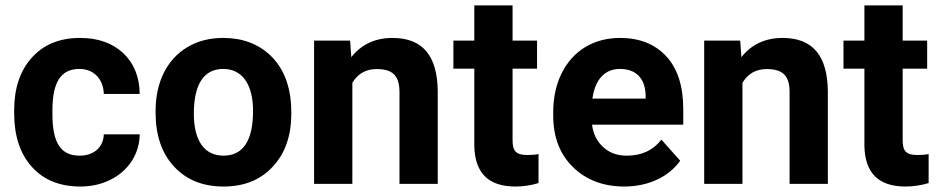

<svg xmlns="http://www.w3.org/2000/svg" viewBox="-20 -678 3463 708"><path d="M273.9 -104C206.1 -104 173.3 -147.9 173.3 -256.8V-271.5C173.3 -378.9 207 -423.8 272.9 -423.8C326.2 -423.8 361.3 -386.2 362.8 -331.5H495.1C494.6 -394 474.1 -444.3 434.6 -481.9C394.5 -519.5 341.3 -538.1 275.4 -538.1C199.7 -538.1 140.6 -513.7 97.2 -465.3C53.7 -417 32.2 -352.1 32.2 -270.5V-261.2C32.2 -176.8 54.2 -110.4 97.7 -62.5C141.1 -14.2 200.7 9.8 276.4 9.8C316.9 9.8 353.5 1.5 387.2 -15.1C453.6 -47.9 494.6 -110.8 495.1 -182.6H362.8C361.3 -135.3 326.2 -104 273.9 -104Z M553.7 -262.7C553.7 -178.7 576.7 -112.3 622.1 -63.5C667.5 -14.6 728 9.8 804.2 9.8C880.4 9.8 940.9 -14.6 986.3 -64C1031.7 -112.8 1054.2 -177.7 1054.2 -258.8L1053.2 -294.9C1047.9 -369.6 1022.9 -429.2 978 -472.7C932.6 -516.1 874.5 -538.1 803.2 -538.1C752.9 -538.1 709 -526.9 671.4 -504.4C595.2 -459.5 553.7 -374 553.7 -269ZM694.8 -258.8C694.8 -371.6 734.4 -423.8 803.2 -423.8C873 -423.8 913.1 -367.2 913.1 -269C913.1 -153.8 872.6 -104 804.2 -104C733.9 -104 694.8 -158.7 694.8 -258.8Z M1138.2 -528.3V0H1279.3V-372.6C1299.3 -406.2 1329.1 -423.3 1368.7 -423.3C1429.2 -423.3 1453.1 -397.9 1453.1 -337.9V0H1594.2V-341.3C1592.8 -472.2 1539.1 -538.1 1427.2 -538.1C1363.8 -538.1 1313 -514.6 1275.4 -467.3L1271 -528.3Z M1729 -658.2V-528.3H1651.9V-424.8H1729V-140.1C1731 -40 1781.2 9.8 1880.4 9.8C1909.7 9.8 1938 5.4 1965.8 -2.9V-109.9C1953.6 -107.4 1939.9 -106.4 1924.3 -106.4C1881.8 -106.4 1870.1 -122.1 1870.1 -161.1V-424.8H1960.4V-528.3H1870.1V-658.2Z M2282.2 9.8C2370.1 9.8 2445.8 -25.4 2488.3 -85.4L2418.9 -163.1C2388.2 -123.5 2345.7 -104 2291.5 -104C2256.3 -104 2227.5 -114.3 2204.6 -135.3C2181.6 -156.2 2167.5 -183.6 2163.1 -218.3H2499.5V-275.9C2499.5 -359.4 2479 -424.3 2437.5 -469.7C2396 -515.1 2338.9 -538.1 2266.6 -538.1C2218.3 -538.1 2175.8 -526.9 2138.2 -504.4C2063 -459 2020 -371.1 2020 -265.1V-251.5C2020 -172.4 2044.4 -108.9 2093.3 -61.5C2141.6 -14.2 2204.6 9.8 2282.2 9.8ZM2266.1 -423.8C2326.2 -423.8 2359.4 -388.2 2360.8 -325.7V-314.5H2164.6C2174.3 -384.8 2210 -423.8 2266.1 -423.8Z M2576.7 -528.3V0H2717.8V-372.6C2737.8 -406.2 2767.6 -423.3 2807.1 -423.3C2867.7 -423.3 2891.6 -397.9 2891.6 -337.9V0H3032.7V-341.3C3031.2 -472.2 2977.5 -538.1 2865.7 -538.1C2802.2 -538.1 2751.5 -514.6 2713.9 -467.3L2709.5 -528.3Z M3167.5 -658.2V-528.3H3090.3V-424.8H3167.5V-140.1C3169.4 -40 3219.7 9.8 3318.8 9.8C3348.1 9.8 3376.5 5.4 3404.3 -2.9V-109.9C3392.1 -107.4 3378.4 -106.4 3362.8 -106.4C3320.3 -106.4 3308.6 -122.1 3308.6 -161.1V-424.8H3398.9V-528.3H3308.6V-658.2Z"/></svg>

Font: Shabnam
Style: Bold
Weight: 700
Foundry: DejaVu fonts team - Redesigned by Saber Rastikerdar - Based on Vazir font
Version: Version 5.0.1